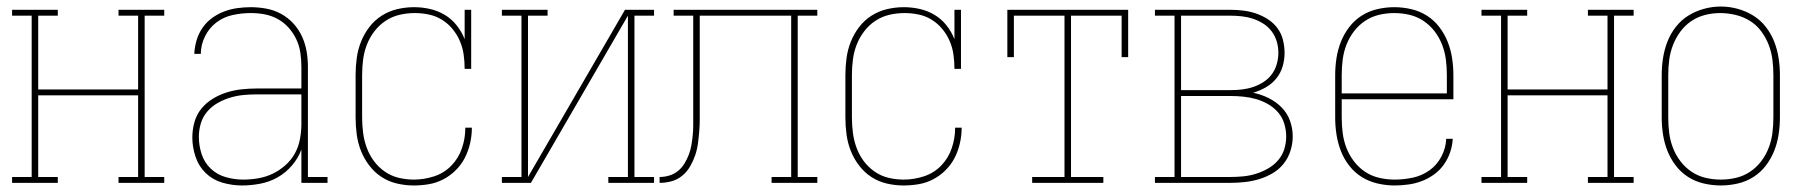

<svg xmlns="http://www.w3.org/2000/svg" viewBox="-20 -560 5540 588"><path d="M17 0V-18H77V-512H17V-530H157V-512H97V-286H403V-512H343V-530H483V-512H423V-18H483V0H343V-18H403V-268H97V-18H157V0Z M721 8Q691 8 661.5 -0.5Q632 -9 610.5 -29.5Q589 -50 579 -79.5Q569 -109 569 -139Q569 -163 575.5 -186Q582 -209 596.5 -227Q611 -245 631.5 -257.5Q652 -270 674.5 -277Q697 -284 720.5 -286.5Q744 -289 767 -289H903V-355Q903 -376 900 -397.5Q897 -419 888 -438.5Q879 -458 864.5 -474.5Q850 -491 831 -501.5Q812 -512 791 -516Q770 -520 748 -520Q720 -520 692.5 -514Q665 -508 643 -491.5Q621 -475 608 -449Q595 -423 595 -395H575Q576 -416 582 -436.5Q588 -457 600 -474.5Q612 -492 629 -504.5Q646 -517 665.5 -524.5Q685 -532 706 -535Q727 -538 748 -538Q772 -538 796 -533.5Q820 -529 841 -517.5Q862 -506 878.5 -488Q895 -470 905 -448Q915 -426 919 -402.5Q923 -379 923 -355V-18H983V0H903V-102Q893 -75 874 -53Q855 -31 830.5 -17Q806 -3 777.5 2.5Q749 8 721 8ZM724 -10Q748 -10 771 -14Q794 -18 815 -28Q836 -38 854 -54Q872 -70 883 -90Q894 -110 898.5 -133.5Q903 -157 903 -180V-271H767Q746 -271 725.5 -269Q705 -267 685 -261Q665 -255 646.5 -244.5Q628 -234 614.5 -218Q601 -202 595 -182Q589 -162 589 -141Q589 -114 597.5 -88Q606 -62 625.5 -43.5Q645 -25 671.5 -17.5Q698 -10 724 -10Z M1247 8Q1221 8 1195.5 2Q1170 -4 1148.5 -18Q1127 -32 1111 -53Q1095 -74 1085.5 -98Q1076 -122 1072.5 -148Q1069 -174 1069 -200V-330Q1069 -356 1072.5 -382Q1076 -408 1085.5 -432Q1095 -456 1111 -477Q1127 -498 1149 -512Q1171 -526 1196.5 -532Q1222 -538 1248 -538Q1273 -538 1297 -532.5Q1321 -527 1342 -514.5Q1363 -502 1378.5 -482.5Q1394 -463 1403 -440V-530H1423V-349H1403Q1403 -371 1400 -392.5Q1397 -414 1388.5 -434Q1380 -454 1366 -471Q1352 -488 1333.5 -499.5Q1315 -511 1293.5 -515.5Q1272 -520 1250 -520Q1250 -520 1250 -520Q1250 -520 1250 -520Q1226 -520 1203 -514.5Q1180 -509 1160.5 -496Q1141 -483 1126.5 -464Q1112 -445 1103.5 -423Q1095 -401 1092 -377.5Q1089 -354 1089 -330V-200Q1089 -177 1092 -153.5Q1095 -130 1103 -108Q1111 -86 1125 -67Q1139 -48 1158.5 -34.5Q1178 -21 1201 -15.5Q1224 -10 1247 -10Q1279 -10 1309.5 -20Q1340 -30 1362 -52.5Q1384 -75 1394.5 -105.5Q1405 -136 1405 -167Q1405 -168 1405 -168Q1405 -168 1405 -169H1425Q1425 -168 1425 -167.5Q1425 -167 1425 -167Q1425 -144 1419.5 -120.5Q1414 -97 1403.5 -76.5Q1393 -56 1376 -39Q1359 -22 1338 -11Q1317 0 1294 4Q1271 8 1247 8Z M1517 0V-18H1577V-512H1517V-530H1657V-512H1597V-18L1894 -530H1983V-512H1923V-18H1983V0H1843V-18H1903V-512L1606 0Z M2000 0V-18Q2015 -18 2030 -22.5Q2045 -27 2056.5 -36.5Q2068 -46 2076 -59Q2084 -72 2089.5 -86.5Q2095 -101 2097.5 -116Q2100 -131 2101.5 -146Q2103 -161 2103 -176Q2103 -191 2103 -207Q2103 -221 2103 -235Q2103 -249 2103 -264V-512H2043V-530H2483V-512H2423V-18H2483V0H2343V-18H2403V-512H2123V-264Q2123 -261 2123 -258Q2123 -255 2123 -252V-245Q2123 -242 2123 -239Q2123 -236 2123 -233Q2123 -214 2123 -195.5Q2123 -177 2121.5 -158.5Q2120 -140 2117.5 -121Q2115 -102 2109 -84.5Q2103 -67 2093.5 -50.5Q2084 -34 2069.5 -22Q2055 -10 2037 -5Q2019 0 2000 0Z M2747 8Q2721 8 2695.5 2Q2670 -4 2648.5 -18Q2627 -32 2611 -53Q2595 -74 2585.5 -98Q2576 -122 2572.5 -148Q2569 -174 2569 -200V-330Q2569 -356 2572.5 -382Q2576 -408 2585.5 -432Q2595 -456 2611 -477Q2627 -498 2649 -512Q2671 -526 2696.5 -532Q2722 -538 2748 -538Q2773 -538 2797 -532.5Q2821 -527 2842 -514.5Q2863 -502 2878.5 -482.5Q2894 -463 2903 -440V-530H2923V-349H2903Q2903 -371 2900 -392.5Q2897 -414 2888.5 -434Q2880 -454 2866 -471Q2852 -488 2833.5 -499.5Q2815 -511 2793.5 -515.5Q2772 -520 2750 -520Q2750 -520 2750 -520Q2750 -520 2750 -520Q2726 -520 2703 -514.5Q2680 -509 2660.5 -496Q2641 -483 2626.5 -464Q2612 -445 2603.5 -423Q2595 -401 2592 -377.5Q2589 -354 2589 -330V-200Q2589 -177 2592 -153.5Q2595 -130 2603 -108Q2611 -86 2625 -67Q2639 -48 2658.5 -34.5Q2678 -21 2701 -15.5Q2724 -10 2747 -10Q2779 -10 2809.5 -20Q2840 -30 2862 -52.5Q2884 -75 2894.5 -105.5Q2905 -136 2905 -167Q2905 -168 2905 -168Q2905 -168 2905 -169H2925Q2925 -168 2925 -167.5Q2925 -167 2925 -167Q2925 -144 2919.5 -120.5Q2914 -97 2903.5 -76.5Q2893 -56 2876 -39Q2859 -22 2838 -11Q2817 0 2794 4Q2771 8 2747 8Z M3141 0V-18H3240V-512H3085V-385H3065V-530H3435V-385H3415V-512H3260V-18H3359V0Z M3517 0V-18H3577V-512H3517V-530H3748Q3768 -530 3788 -527.5Q3808 -525 3827 -518.5Q3846 -512 3863 -501Q3880 -490 3892 -474Q3904 -458 3909 -438Q3914 -418 3914 -398Q3914 -377 3908 -356.5Q3902 -336 3888.5 -319.5Q3875 -303 3856.5 -292.5Q3838 -282 3818 -276Q3842 -271 3864.5 -260Q3887 -249 3904.5 -231.5Q3922 -214 3930.5 -190.5Q3939 -167 3939 -142Q3939 -120 3932 -98Q3925 -76 3911 -58.5Q3897 -41 3877.5 -29.5Q3858 -18 3836.5 -11.5Q3815 -5 3792.5 -2.5Q3770 0 3748 0ZM3597 -284H3748Q3766 -284 3783.5 -286Q3801 -288 3817.5 -293.5Q3834 -299 3849 -308.5Q3864 -318 3874.5 -332Q3885 -346 3890 -363.5Q3895 -381 3895 -398Q3895 -416 3890 -433Q3885 -450 3874.5 -464Q3864 -478 3849 -487.5Q3834 -497 3817.5 -502.5Q3801 -508 3783.5 -510Q3766 -512 3748 -512H3597ZM3597 -18H3748Q3768 -18 3788 -20Q3808 -22 3827 -28Q3846 -34 3863.5 -44Q3881 -54 3894 -69Q3907 -84 3913 -103Q3919 -122 3919 -142Q3919 -162 3913 -181.5Q3907 -201 3894 -216Q3881 -231 3863.5 -241Q3846 -251 3827 -256.5Q3808 -262 3788 -264Q3768 -266 3748 -266H3597Z M4251 8Q4225 8 4199 2Q4173 -4 4151 -17.5Q4129 -31 4112.5 -52Q4096 -73 4086.5 -97.5Q4077 -122 4073 -148Q4069 -174 4069 -200V-330Q4069 -356 4073 -382Q4077 -408 4086.5 -432Q4096 -456 4112 -477Q4128 -498 4150 -512Q4172 -526 4198 -532Q4224 -538 4250 -538Q4276 -538 4302 -532Q4328 -526 4350 -512Q4372 -498 4388 -477Q4404 -456 4413.5 -432Q4423 -408 4427 -382Q4431 -356 4431 -330V-256H4089V-200Q4089 -176 4092 -152.5Q4095 -129 4103.5 -107Q4112 -85 4126.5 -66Q4141 -47 4160.5 -34Q4180 -21 4203.5 -15.5Q4227 -10 4251 -10Q4279 -10 4307 -16Q4335 -22 4358 -38.5Q4381 -55 4394.5 -81Q4408 -107 4409 -135H4429Q4428 -114 4421 -93.5Q4414 -73 4401.5 -55.5Q4389 -38 4371.5 -25.5Q4354 -13 4334.5 -5.5Q4315 2 4293.5 5Q4272 8 4251 8ZM4411 -274V-330Q4411 -354 4408 -377.5Q4405 -401 4396.5 -423Q4388 -445 4373.5 -464Q4359 -483 4339.5 -496Q4320 -509 4297 -514.5Q4274 -520 4250 -520Q4226 -520 4203 -514.5Q4180 -509 4160.5 -496Q4141 -483 4126.5 -464Q4112 -445 4103.5 -423Q4095 -401 4092 -377.5Q4089 -354 4089 -330V-274Z M4517 0V-18H4577V-512H4517V-530H4657V-512H4597V-286H4903V-512H4843V-530H4983V-512H4923V-18H4983V0H4843V-18H4903V-268H4597V-18H4657V0Z M5250 8Q5224 8 5198 2Q5172 -4 5150 -18Q5128 -32 5112 -53Q5096 -74 5086.5 -98Q5077 -122 5073 -148Q5069 -174 5069 -200V-330Q5069 -356 5073 -382Q5077 -408 5086.5 -432.5Q5096 -457 5112.5 -478Q5129 -499 5151 -512.5Q5173 -526 5198.5 -533Q5224 -540 5250 -540Q5276 -540 5301.5 -533Q5327 -526 5349 -512.5Q5371 -499 5387.5 -478Q5404 -457 5413.5 -432.5Q5423 -408 5427 -382Q5431 -356 5431 -330V-200Q5431 -174 5427 -148Q5423 -122 5413.5 -98Q5404 -74 5388 -53Q5372 -32 5350 -18Q5328 -4 5302 2Q5276 8 5250 8ZM5250 -10Q5274 -10 5297 -15.5Q5320 -21 5339.5 -34Q5359 -47 5373.5 -66Q5388 -85 5396.5 -107Q5405 -129 5408 -152.5Q5411 -176 5411 -200V-330Q5411 -354 5408 -377.5Q5405 -401 5396.5 -423Q5388 -445 5373.5 -464.5Q5359 -484 5338.5 -496.5Q5318 -509 5294.5 -514.5Q5271 -520 5248 -520Q5224 -520 5201 -514Q5178 -508 5159 -495Q5140 -482 5126 -463Q5112 -444 5103.5 -422Q5095 -400 5092 -376.5Q5089 -353 5089 -330V-200Q5089 -176 5092 -152.5Q5095 -129 5103.5 -107Q5112 -85 5126.5 -66Q5141 -47 5160.5 -34Q5180 -21 5203 -15.5Q5226 -10 5250 -10Z"/></svg>

Font: Iosevka Slab Thin
Style: Regular
Weight: 100
Monospace: yes
Designer: Belleve Invis
Foundry: Belleve Invis
Version: Version 11.1.0; ttfautohint (v1.8.3)